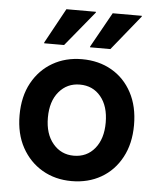

<svg xmlns="http://www.w3.org/2000/svg" viewBox="-52 -761 671 816"><g transform="rotate(5 283.5 -353.0)"><path d="M283.3 10Q213.3 10 158.3 -22.1Q103.3 -54.2 71.2 -112.5Q39.2 -170.8 39.2 -250Q39.2 -330 71.2 -388.3Q103.3 -446.7 158.3 -478.3Q213.3 -510 283.3 -510Q355 -510 410 -478.3Q465 -446.7 496.2 -388.3Q527.5 -330 527.5 -250Q527.5 -170.8 495.8 -112.1Q464.2 -53.3 409.2 -21.7Q354.2 10 283.3 10ZM283.3 -98.3Q339.2 -98.3 372.9 -139.6Q406.7 -180.8 406.7 -250Q406.7 -320 372.9 -360.8Q339.2 -401.7 283.3 -401.7Q229.2 -401.7 194.6 -360.8Q160 -320 160 -250Q160 -180.8 194.6 -139.6Q229.2 -98.3 283.3 -98.3ZM312.5 -563.3V-566.7L395.8 -715.8H520V-712.5L399.2 -563.3ZM116.7 -563.3V-566.7L198.3 -715.8H324.2V-712.5L201.7 -563.3Z"/></g></svg>

Font: Funnel Sans SemiBold
Style: Regular
Weight: 600
Designer: NORD ID, Kristian Moeller
Foundry: Dicotype
Version: Version 1.000